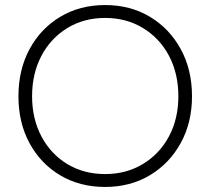

<svg xmlns="http://www.w3.org/2000/svg" viewBox="-20 -730 832 760"><path d="M396 10Q296 10 218.5 -36Q141 -82 97 -163Q53 -244 53 -349Q53 -454 97 -535.5Q141 -617 218.5 -663.5Q296 -710 396 -710Q496 -710 573.5 -663.5Q651 -617 695.5 -535.5Q740 -454 740 -349Q740 -245 695.5 -164Q651 -83 573.5 -36.5Q496 10 396 10ZM396 -41Q480 -41 546 -81Q612 -121 649 -190.5Q686 -260 686 -349Q686 -439 649 -509Q612 -579 546 -619Q480 -659 396 -659Q312 -659 246.5 -619Q181 -579 144 -509Q107 -439 107 -349Q107 -260 144 -190Q181 -120 246.5 -80.5Q312 -41 396 -41Z"/></svg>

Font: Readex Pro ExtraLight
Style: Regular
Weight: 200
Designer: Bonnie Shaver-Troup, Thomas Jockin
Foundry: Lexend
Version: Version 1.203; ttfautohint (v1.8.3)